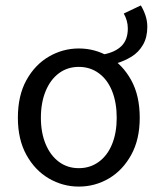

<svg xmlns="http://www.w3.org/2000/svg" viewBox="-20 -677 582 709"><path d="M410 -443 362 -476Q405 -484 428.5 -507Q452 -530 452 -572Q452 -587 448 -601Q444 -615 437 -627L500 -657Q510 -641 517 -620.5Q524 -600 524 -578Q524 -539 508 -511.5Q492 -484 466 -468Q440 -452 410 -443ZM271 12Q212 12 160.5 -18Q109 -48 77.5 -105Q46 -162 46 -242Q46 -324 77.5 -381Q109 -438 160.5 -468Q212 -498 271 -498Q331 -498 382 -468Q433 -438 464.5 -381Q496 -324 496 -242Q496 -162 464.5 -105Q433 -48 382 -18Q331 12 271 12ZM271 -56Q313 -56 345 -79.5Q377 -103 394 -145Q411 -187 411 -242Q411 -298 394 -340.5Q377 -383 345 -406.5Q313 -430 271 -430Q229 -430 197.5 -406.5Q166 -383 148.5 -340.5Q131 -298 131 -242Q131 -187 148.5 -145Q166 -103 197.5 -79.5Q229 -56 271 -56Z"/></svg>

Font: Source Sans 3
Style: Regular
Weight: 400
Designer: Paul D. Hunt
Foundry: Adobe
Version: Version 3.046;hotconv 1.0.118;makeotfexe 2.5.65603